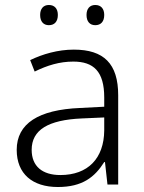

<svg xmlns="http://www.w3.org/2000/svg" viewBox="-20 -740 576 770"><path d="M141 -680C141 -654 154 -639 176 -639C199 -639 212 -654 212 -680C212 -705 199 -720 176 -720C154 -720 141 -705 141 -680ZM327 -680C327 -654 340 -639 362 -639C385 -639 398 -654 398 -680C398 -705 385 -720 362 -720C340 -720 327 -705 327 -680ZM276 -541C212 -541 151 -523 101 -499L119 -453C170 -478 219 -493 274 -493C355 -493 398 -454 398 -349V-312L301 -307C135 -300 47 -245 47 -139C47 -43 110 10 212 10C311 10 360 -30 398 -90H401L411 0H454V-358C454 -485 396 -541 276 -541ZM308 -265 398 -269V-217C397 -105 333 -38 222 -38C150 -38 107 -73 107 -139C107 -219 173 -259 308 -265Z"/></svg>

Font: Noto Sans Telugu Light
Style: Regular
Weight: 300
Designer: Jelle Bosma - Monotype Design Team
Foundry: Monotype Imaging Inc.
Version: Version 2.005